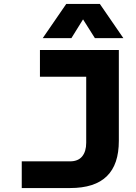

<svg xmlns="http://www.w3.org/2000/svg" viewBox="-20 -951 690 971"><path d="M90 0V-135H334Q375 -135 395.5 -160Q416 -185 416 -229V-698H581V-239Q581 -179 566 -134.5Q551 -90 520.5 -60Q490 -30 443.5 -15Q397 0 334 0ZM182 -698H567V-563H182ZM196 -758 315 -931H485L604 -758H460L400 -853L341 -758Z"/></svg>

Font: Azeret Mono Thin
Style: Regular
Weight: 100
Designer: Martin Vácha
Foundry: Displaay
Version: Version 1.002